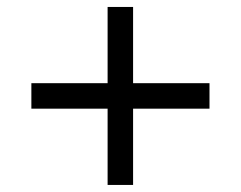

<svg xmlns="http://www.w3.org/2000/svg" viewBox="-20 -586 679 541"><path d="M68.4 -279.8V-351.6H283.2V-566.4H355V-351.6H570.3V-279.8H355V-64.9H283.2V-279.8Z"/></svg>

Font: Basically A Sans Serif
Style: Regular
Weight: 400
Designer: Hyung-Suk Kim
Foundry: Mental Design
Version: 1.000